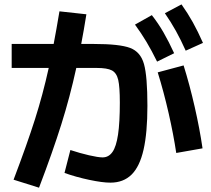

<svg xmlns="http://www.w3.org/2000/svg" viewBox="-20 -829 978 891"><path d="M206.1 -513.7H34.2V-625H229Q241.7 -690.9 255.9 -776.4L380.9 -762.7Q368.7 -686 356.9 -625H416Q534.7 -625 583.5 -606.7Q632.3 -588.4 648.2 -531.7Q664.1 -475.1 664.1 -337.9Q664.1 -212.9 646.2 -134.5Q628.4 -56.2 590.6 -18.8Q552.7 18.6 492.2 18.6Q455.1 18.6 394 5.6Q333 -7.3 279.3 -26.4L306.6 -132.8Q350.6 -118.2 393.1 -108.4Q435.5 -98.6 456.1 -98.6Q484.4 -98.6 502 -123.8Q519.5 -148.9 527.8 -204.6Q536.1 -260.3 536.1 -353.5Q536.1 -425.8 528.6 -458.3Q521 -490.7 499.3 -502.2Q477.5 -513.7 428.7 -513.7H334Q304.7 -379.4 264.6 -252Q224.6 -124.5 161.1 42L43 4.9Q106 -161.1 142.3 -275.4Q178.7 -389.6 206.1 -513.7ZM711.9 -493.2 832 -525.4Q860.4 -434.6 883.5 -333Q906.7 -231.4 919.9 -140.6L797.9 -119.1Q785.2 -204.1 762.5 -304Q739.7 -403.8 711.9 -493.2ZM606.4 -714.8 684.6 -758.8Q714.8 -720.2 739 -678.2Q763.2 -636.2 788.1 -582L709 -543Q684.1 -593.8 659.9 -634.3Q635.7 -674.8 606.4 -714.8ZM745.1 -767.6 822.3 -808.6Q851.1 -768.1 874.8 -725.6Q898.4 -683.1 921.9 -629.9L841.8 -593.8Q819.3 -644 796.4 -685.3Q773.4 -726.6 745.1 -767.6Z"/></svg>

Font: Pretendard
Style: Bold
Weight: 700
Designer: Base glyphs from Inter by Rasmus Andersson; Hangeul glyphs from Noto Sans CJK(Source Han Sans) by Jang Soo-young and Kan
Foundry: Kil Hyung-jin
Version: Version 1.309